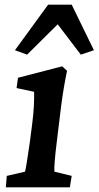

<svg xmlns="http://www.w3.org/2000/svg" viewBox="-20 -802 422 822"><path d="M5 0H279L287 -49L213 -67C211 -79 215 -131 223 -194L241 -342C249 -405 257 -450 267 -499L246 -518L57 -469L51 -425L126 -409C127 -374 125 -328 118 -273L107 -188C96 -112 90 -76 87 -67L9 -49ZM44 -587 96 -568 227 -698 326 -568 382 -587 287 -782H186Z"/></svg>

Font: TPK Tissa Web SemiBold
Style: Italic
Weight: 600
Italic angle: -7°
Designer: Jacques Le Bailly, Suppakit Chalermlarp | Katatrad Co.,Ltd.
Foundry: Jacques Le Bailly, Cadson Demak Co.,Ltd.
Version: Version 5.000;Glyphs 3.1.2 (3151)